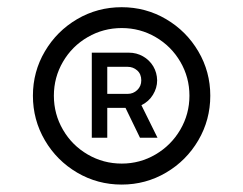

<svg xmlns="http://www.w3.org/2000/svg" viewBox="-20 -792 665 525"><path d="M312.7 -287.3Q246.7 -287.3 191 -320Q135.3 -352.7 102.7 -408.4Q70 -464.2 70 -530.3Q70 -596 102.7 -651.5Q135.3 -707 191 -739.7Q246.7 -772.3 312.7 -772.3Q378.5 -772.3 434.1 -739.7Q489.7 -707 522.3 -651.5Q555 -596 555 -530.3Q555 -464.2 522.3 -408.4Q489.7 -352.7 434.1 -320Q378.5 -287.3 312.7 -287.3ZM313 -344.7Q362.8 -344.7 405.4 -369.7Q448 -394.7 473 -437.4Q498 -480.2 498 -530.3Q498 -580.5 473.1 -623.1Q448.2 -665.7 405.6 -690.5Q363 -715.3 313 -715.3Q262.5 -715.3 219.8 -690.5Q177 -665.7 152.2 -623.1Q127.3 -580.5 127.3 -530.3Q127.3 -480 152.2 -437.2Q177 -394.5 219.8 -369.6Q262.5 -344.7 313 -344.7ZM231 -415.3V-648H332.3Q353.3 -648 371.1 -637.9Q388.8 -627.8 399.1 -610.6Q409.3 -593.3 409.7 -572.3Q409.7 -551.5 398.2 -532.8Q386.8 -514.2 366.7 -504.3L410.7 -415.3H362.8L323.2 -497H273.3V-415.3ZM329 -535.3Q344.3 -535.3 355.3 -545.8Q366.3 -556.3 366.3 -572.3Q366.3 -589.5 355.2 -599.4Q344 -609.3 329 -609.3H273.3V-535.3Z"/></svg>

Font: Vela Sans GX ExtLt
Style: Regular
Weight: 200
Designer: Principal design: Mikhail Sharanda - project Manrope.
Design modification: Ravid Balaliev
Foundry: Mikhail Sharanda
Version: Version 1.001